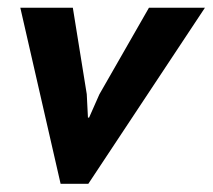

<svg xmlns="http://www.w3.org/2000/svg" viewBox="-20 -459 537 484"><path d="M198.7 -221.7 201.7 -162.6H204.6L230.5 -221.2L355.5 -439.5H496.6L202.6 4.4H132.8L31.2 -439.5H163.6Z"/></svg>

Font: PT Astra Sans
Style: Bold Italic
Weight: 700
Italic angle: -16°
Designer: A.Korolkova, I. Chaeva
Foundry: ParaType Ltd
Version: Version 1.002W